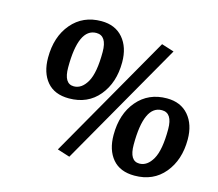

<svg xmlns="http://www.w3.org/2000/svg" viewBox="-98 -792 1064 936"><g transform="rotate(15 433.5 -324.0)"><path d="M681 -615 323 12 260 -8 618 -635ZM453 -499Q453 -396 397.5 -329Q342 -262 247 -262Q174 -262 136 -307Q98 -352 98 -428Q98 -534 154.5 -600.5Q211 -667 304 -667Q374 -667 413.5 -621Q453 -575 453 -499ZM348 -523Q348 -605 295 -605Q205 -605 205 -407Q205 -325 255 -325Q295 -325 321.5 -371.5Q348 -418 348 -523ZM859 -218Q859 -115 803.5 -48Q748 19 653 19Q580 19 542 -26Q504 -71 504 -147Q504 -253 560.5 -319.5Q617 -386 710 -386Q780 -386 819.5 -340Q859 -294 859 -218ZM754 -242Q754 -324 701 -324Q611 -324 611 -126Q611 -44 661 -44Q701 -44 727.5 -90.5Q754 -137 754 -242Z"/></g></svg>

Font: Arsenal
Style: Bold Italic
Weight: 700
Italic angle: -9°
Designer: Andrij Shevchenko
Foundry: Stairsfor.com
Version: Version 1.000